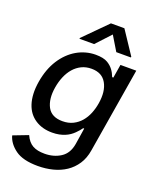

<svg xmlns="http://www.w3.org/2000/svg" viewBox="-175 -869 967 1186"><g transform="rotate(20 308.5 -275.5)"><path d="M7.8 92.3 105.8 54.7Q115.4 76 127.7 90.6Q139.9 105.1 155.5 113.8Q171.2 122.5 190.5 126.4Q209.9 130.3 233.7 130.3Q294 130.3 339.1 101.2Q384.2 72.1 394.9 7.8L411.6 -99.4H404.8Q392.8 -82 371.4 -60.7Q360.8 -50.1 347.1 -40.5Q333.5 -30.9 316.4 -23.8Q299.4 -16.7 278.6 -12.4Q257.8 -8.2 232.6 -8.2Q168 -8.2 121.4 -38.7Q98 -54 81.1 -76.3Q64.3 -98.7 54.7 -128.4Q45.1 -158 43.3 -194.6Q41.5 -231.2 48.7 -274.9Q63.2 -361.9 103 -424Q122.9 -454.9 147.4 -478.9Q171.9 -502.8 200.1 -519.2Q228.3 -535.5 259.4 -544Q290.5 -552.6 323.2 -552.6Q375 -552.6 402.7 -535.9Q426.1 -521.7 440.9 -502.1Q455.6 -482.6 465.2 -457H473L487.6 -545.5H591.6L499.3 12.1Q490.8 65.3 465.4 103.9Q440 142.4 402.7 167.3Q365.4 192.1 318.7 204Q272 215.9 220.5 215.9Q122.5 215.9 72.1 179.3Q21.7 142.8 7.8 92.3ZM170.1 -146.3Q197.4 -96.2 268.8 -96.2Q308.2 -96.2 338.1 -111.2Q367.9 -126.1 389.2 -151.1Q410.5 -176.1 423.7 -208.6Q436.8 -241.1 442.5 -276.3Q456.3 -359 426.8 -410.9Q397.7 -462.4 328.5 -462.4Q292.3 -462.4 263.1 -448Q234 -433.6 212.4 -408.6Q190.7 -383.5 176.5 -349.6Q162.3 -315.7 155.9 -276.3Q142.8 -197.8 170.1 -146.3ZM194.2 -610.8 195 -616.1 344.5 -766.7H432.9L533 -616.1L532.3 -610.8H436.4L378.9 -706L290.5 -610.8Z"/></g></svg>

Font: Inter P Medium
Style: Italic
Weight: 500
Italic angle: 9.39999°
Designer: Rasmus Andersson
Foundry: rsms
Version: Version 3.018;git-588b23468